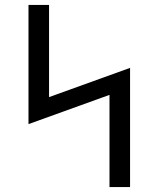

<svg xmlns="http://www.w3.org/2000/svg" viewBox="-20 -755 640 775"><path d="M422 0V-372L95 -254V-735H178V-363L505 -481V0Z"/></svg>

Font: Iosevka Etoile
Style: Regular
Weight: 400
Designer: Belleve Invis
Foundry: Belleve Invis
Version: Version 33.2.4